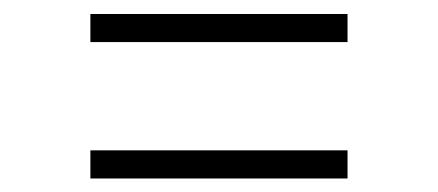

<svg xmlns="http://www.w3.org/2000/svg" viewBox="-20 -423 632 277"><path d="M110.4 -165.5V-206.1H481.4V-165.5ZM110.4 -362.3V-402.8H481.4V-362.3Z"/></svg>

Font: Inter Display Extra Light
Style: Regular
Weight: 200
Designer: Rasmus Andersson
Foundry: rsms
Version: Version 4.000;git-4fc901f